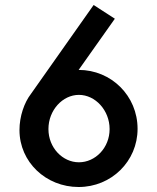

<svg xmlns="http://www.w3.org/2000/svg" viewBox="-20 -738 629 769"><path d="M296 -358C362 -358 419 -296 419 -221C419 -146 362 -88 296 -88C231 -88 174 -146 174 -221C174 -297 231 -358 296 -358ZM295 -458 440 -663 355 -718 104 -362C77 -327 58 -272 58 -217C58 -89 164 11 295 11C426 11 531 -92 531 -222C531 -354 426 -458 295 -458Z"/></svg>

Font: Mint Spirit
Style: Bold
Weight: 700
Designer: HARENDAL Hirwen
Foundry: Arkandis Digital Foundry.
Version: Version 1.004;FFEdit